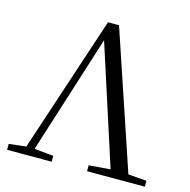

<svg xmlns="http://www.w3.org/2000/svg" viewBox="-107 -839 932 944"><g transform="rotate(15 359.0 -367.0)"><path d="M11 0V-30L108 -41H124L238 -30V0ZM85 0 328 -734H384L631 0H540L322 -675H343L337 -659L128 0ZM418 0V-30L555 -41H575L712 -30V0Z"/></g></svg>

Font: Noto Serif KR
Style: Regular
Weight: 400
Designer: Ryoko NISHIZUKA  (kana & ideographs); Frank Grießhammer (Latin, Greek & Cyrillic); Wenlong ZHANG  (bopomofo); Sandoll Co
Foundry: Adobe
Version: Version 2.003-H1;hotconv 1.1.1;makeotfexe 2.6.0